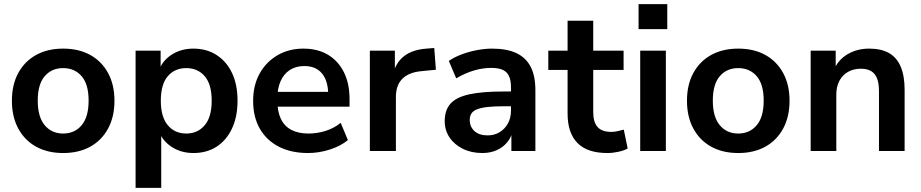

<svg xmlns="http://www.w3.org/2000/svg" viewBox="-20 -736 4492 936"><path d="M288 10Q211.9 10 155.9 -21Q100 -52 69 -109.5Q38 -167 38 -245Q38 -323 69 -380Q100 -437 155.9 -468Q211.9 -499 288 -499Q364.1 -499 420.1 -468Q476 -437 507 -379.8Q538 -322.6 538 -245Q538 -167 507 -109.5Q476 -52 420.1 -21Q364.1 10 288 10ZM287.6 -85Q344 -85 378 -125.5Q412 -166 412 -245.5Q412 -325 378 -364.5Q344 -404 287.6 -404Q232 -404 198 -364.5Q164 -325 164 -245.5Q164 -166 198 -125.5Q232 -85 287.6 -85Z M641 180V-489H763V-386H753Q768 -437 814.5 -468Q861 -499 923 -499Q987 -499 1035.5 -468Q1084 -437 1111 -380.5Q1138 -324 1138 -245Q1138 -167 1111 -109.5Q1084 -52 1036 -21Q988 10 923 10Q862 10 816 -20.5Q770 -51 754 -100H766V180ZM888 -85Q944 -85 978 -125.5Q1012 -166 1012 -245Q1012 -325 978 -364.5Q944 -404 888 -404Q832 -404 798 -364.5Q764 -325 764 -245Q764 -166 798 -125.5Q832 -85 888 -85Z M1482 10Q1399 10 1339 -21Q1279 -52 1246.5 -109Q1214 -166 1214 -244Q1214 -320 1245.5 -377Q1277 -434 1332.5 -466.5Q1388 -499 1459 -499Q1529 -499 1579 -469Q1629 -439 1656.5 -384Q1684 -329 1684 -253V-216H1315V-288H1596L1580 -273Q1580 -341 1550 -377.5Q1520 -414 1464 -414Q1422 -414 1392.5 -394.5Q1363 -375 1347.5 -339.5Q1332 -304 1332 -255V-248Q1332 -193 1349 -157Q1366 -121 1400 -103Q1434 -85 1484 -85Q1525 -85 1566 -97.5Q1607 -110 1641 -137L1676 -53Q1641 -24 1588 -7Q1535 10 1482 10Z M1783 0V-489H1905V-371H1895Q1909 -431 1950 -462.5Q1991 -494 2059 -499L2097 -502L2105 -396L2033 -389Q1972 -383 1941 -351.5Q1910 -320 1910 -263V0Z M2331 10Q2278 10 2236.5 -10.5Q2195 -31 2171.5 -66Q2148 -101 2148 -145Q2148 -199 2176 -230.5Q2204 -262 2267 -276Q2330 -290 2436 -290H2486V-218H2437Q2390 -218 2358 -214.5Q2326 -211 2306.5 -203.5Q2287 -196 2278.5 -183Q2270 -170 2270 -151Q2270 -118 2293 -97Q2316 -76 2357 -76Q2390 -76 2415.5 -91.5Q2441 -107 2456 -134Q2471 -161 2471 -196V-311Q2471 -361 2449 -383Q2427 -405 2375 -405Q2334 -405 2291 -392.5Q2248 -380 2204 -354L2168 -439Q2194 -457 2229.5 -470.5Q2265 -484 2304.5 -491.5Q2344 -499 2379 -499Q2451 -499 2497.5 -477Q2544 -455 2567 -410.5Q2590 -366 2590 -296V0H2473V-104H2481Q2474 -69 2453.5 -43.5Q2433 -18 2402 -4Q2371 10 2331 10Z M2941 10Q2843 10 2795 -39Q2747 -88 2747 -182V-395H2653V-489H2747V-635H2872V-489H3020V-395H2872V-189Q2872 -141 2893 -117Q2914 -93 2961 -93Q2975 -93 2990 -96.5Q3005 -100 3021 -104L3040 -12Q3022 -2 2994.5 4Q2967 10 2941 10Z M3093 -594V-716H3233V-594ZM3101 0V-489H3226V0Z M3579 10Q3502.9 10 3446.9 -21Q3391 -52 3360 -109.5Q3329 -167 3329 -245Q3329 -323 3360 -380Q3391 -437 3446.9 -468Q3502.9 -499 3579 -499Q3655.1 -499 3711.1 -468Q3767 -437 3798 -379.8Q3829 -322.6 3829 -245Q3829 -167 3798 -109.5Q3767 -52 3711.1 -21Q3655.1 10 3579 10ZM3578.6 -85Q3635 -85 3669 -125.5Q3703 -166 3703 -245.5Q3703 -325 3669 -364.5Q3635 -404 3578.6 -404Q3523 -404 3489 -364.5Q3455 -325 3455 -245.5Q3455 -166 3489 -125.5Q3523 -85 3578.6 -85Z M3932 0V-489H4054V-391H4043Q4065 -444 4111.5 -471.5Q4158 -499 4217 -499Q4276 -499 4314.2 -477.2Q4352.3 -455.3 4371.2 -410.5Q4390 -365.7 4390 -298V0H4265V-292Q4265 -330 4255.5 -354Q4246 -378 4226.5 -389.5Q4207 -401 4177 -401Q4141 -401 4113.8 -385.5Q4086.6 -370 4071.8 -341.6Q4057 -313.2 4057 -275V0Z"/></svg>

Font: Nunito Sans 12pt ExtraLight
Style: Regular
Weight: 200
Designer: Vernon Adams
Foundry: Vernon Adams
Version: Version 3.101;gftools[0.9.27]